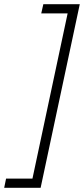

<svg xmlns="http://www.w3.org/2000/svg" viewBox="-83 -737 401 917"><path d="M111 160 298 -717H124L114 -673H240L72 116H-54L-63 160Z"/></svg>

Font: Noto Sans Display Condensed Light
Style: Italic
Weight: 300
Width: 3
Designer: Monotype Design team
Foundry: Monotype Imaging Inc.
Version: 1.000